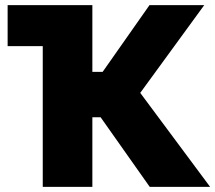

<svg xmlns="http://www.w3.org/2000/svg" viewBox="-20 -730 841 750"><path d="M527.8 -367.2 800.8 0H564.9L373 -272H340.8V0H147V-549.8H9.8V-710H340.8V-449.2H380.9L564 -710H777.8Z"/></svg>

Font: Rawline Black
Style: Regular
Weight: 900
Designer: Matt McInerney, Pablo Impallari, Rodrigo Fuenzalida
Foundry: Matt McInerney, Pablo Impallari, Rodrigo Fuenzalida
Version: Version 4.020;PS 004.020;hotconv 1.0.88;makeotf.lib2.5.64775